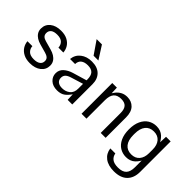

<svg xmlns="http://www.w3.org/2000/svg" viewBox="-51 -1367 2209 2209"><g transform="rotate(45 1054.0 -262.0)"><path d="M56 -363Q56 -429 106 -469.5Q156 -510 240 -510Q302 -510 344.5 -487.5Q387 -465 409 -429Q431 -393 434 -350H354Q353 -390 326 -418Q299 -446 240 -446Q188 -446 162 -426Q136 -406 136 -370Q136 -341 153 -324.5Q170 -308 201 -300L305 -271Q342 -261 370.5 -243.5Q399 -226 416.5 -199.5Q434 -173 434 -137Q434 -71 382.5 -30.5Q331 10 247 10Q185 10 142 -12.5Q99 -35 76 -71.5Q53 -108 50 -150H130Q132 -110 160 -82Q188 -54 247 -54Q299 -54 326.5 -74Q354 -94 354 -130Q354 -159 336.5 -175Q319 -191 287 -200L183 -229Q146 -239 118 -256.5Q90 -274 73 -300.5Q56 -327 56 -363Z M539 -119Q539 -173 578.5 -208.5Q618 -244 678 -262L860 -316V-259L698 -209Q659 -197 639 -177.5Q619 -158 619 -125Q619 -89 643.5 -69Q668 -49 713 -49Q769 -49 809 -80.5Q849 -112 849 -178V-325Q849 -388 822.5 -417Q796 -446 738 -446Q684 -446 654 -422Q624 -398 623 -352H541Q548 -424 603 -467Q658 -510 740 -510Q832 -510 880.5 -461Q929 -412 929 -330V0H854L849 -120L863 -107Q828 -49 789.5 -19.5Q751 10 690 10Q620 10 579.5 -27.5Q539 -65 539 -119ZM596 -730H682L784 -570H706Z M1080 -500H1155L1160 -380L1135 -371Q1158 -415 1181.5 -444.5Q1205 -474 1238.5 -492Q1272 -510 1317 -510Q1386 -510 1429 -465Q1472 -420 1472 -332V0H1392V-325Q1392 -384 1366.5 -414Q1341 -444 1283 -444Q1221 -444 1190.5 -409Q1160 -374 1160 -300V0H1080Z M1596 48H1678Q1685 91 1717 116.5Q1749 142 1813 142Q1885 142 1917.5 107.5Q1950 73 1950 1V-138L1975 -162Q1947 -88 1903.5 -48Q1860 -8 1793 -8Q1737 -8 1691.5 -36Q1646 -64 1619 -120.5Q1592 -177 1592 -259Q1592 -341 1619 -397.5Q1646 -454 1691.5 -482Q1737 -510 1793 -510Q1860 -510 1903.5 -470Q1947 -430 1975 -356L1950 -380L1955 -500H2030V-4Q2030 95 1974 150.5Q1918 206 1810 206Q1717 206 1661.5 164Q1606 122 1596 48ZM1950 -228V-290Q1950 -360 1914.5 -402.5Q1879 -445 1814 -445Q1747 -445 1710.5 -399.5Q1674 -354 1674 -270V-248Q1674 -164 1710.5 -118.5Q1747 -73 1814 -73Q1879 -73 1914.5 -115.5Q1950 -158 1950 -228Z"/></g></svg>

Font: TASA Orbiter VF Text
Style: Regular
Weight: 400
Designer: Weizhong Zhang
Foundry: 本地遙控
Version: Version 1.001;Glyphs 3.2 (3192)